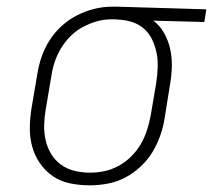

<svg xmlns="http://www.w3.org/2000/svg" viewBox="-20 -548 640 576"><path d="M249 8Q219 8 190 2Q161 -4 138.5 -19.5Q116 -35 100 -58Q84 -81 76.5 -108.5Q69 -136 69.5 -166Q70 -196 75 -226L92 -326Q96 -352 105 -378Q114 -404 129 -427.5Q144 -451 165.5 -470.5Q187 -490 212 -502.5Q237 -515 263.5 -521.5Q290 -528 316 -528H331L599 -520L593 -482L440 -486Q460 -471 472.5 -448.5Q485 -426 490.5 -401Q496 -376 495.5 -349Q495 -322 490 -294L474 -194Q470 -168 461 -142Q452 -116 437.5 -92Q423 -68 401.5 -48Q380 -28 355 -15Q330 -2 302.5 3Q275 8 249 8ZM250 -30Q271 -30 293 -34.5Q315 -39 336 -50.5Q357 -62 374 -79Q391 -96 402.5 -116Q414 -136 421 -157.5Q428 -179 432 -201L449 -301Q452 -323 453 -345Q454 -367 450 -387.5Q446 -408 437.5 -427Q429 -446 414 -460Q399 -474 379 -481Q359 -488 337 -489L325 -490H314Q292 -490 270.5 -484Q249 -478 228.5 -467Q208 -456 191.5 -439.5Q175 -423 163 -403Q151 -383 144 -362Q137 -341 134 -319L117 -219Q113 -196 112.5 -172.5Q112 -149 117 -127Q122 -105 133.5 -86Q145 -67 163 -54Q181 -41 203.5 -35.5Q226 -30 250 -30Z"/></svg>

Font: Iosevka Etoile Extralight
Style: Italic
Weight: 200
Italic angle: -9°
Designer: Belleve Invis
Foundry: Belleve Invis
Version: Version 22.1.2; ttfautohint (v1.8.4)